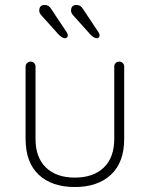

<svg xmlns="http://www.w3.org/2000/svg" viewBox="-20 -747 603 773"><path d="M480 -479V-188Q480 -93 426.5 -43.5Q373 6 281 6Q189 6 136 -43.5Q83 -93 83 -188V-479Q83 -487 89 -493Q95 -499 103 -499Q112 -499 117.5 -493Q123 -487 123 -479V-188Q123 -113 165 -72.5Q207 -32 281 -32Q356 -32 398 -72.5Q440 -113 440 -188V-479Q440 -487 445.5 -493Q451 -499 460 -499Q469 -499 474.5 -493Q480 -487 480 -479ZM216 -608 145 -687Q138 -696 138 -704Q138 -727 160 -727Q177 -727 186 -711L248 -618Q253 -610 253 -605Q253 -600 250 -596.5Q247 -593 242 -593Q231 -593 216 -608ZM344 -608 273 -687Q266 -696 266 -704Q266 -727 288 -727Q305 -727 314 -711L376 -618Q381 -610 381 -605Q381 -600 378 -596.5Q375 -593 370 -593Q359 -593 344 -608Z"/></svg>

Font: Quicksand Light
Style: Regular
Weight: 300
Designer: Andrew Paglinawan
Foundry: Andrew Paglinawan
Version: Version 3.000